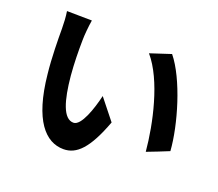

<svg xmlns="http://www.w3.org/2000/svg" viewBox="-119 -867 1177 1039"><g transform="rotate(20 470.0 -347.5)"><path d="M172 -701 100 -702C105 -673 107 -631 107 -604C107 -546 108 -434 118 -345C144 -88 233 7 337 7C412 7 471 -51 533 -218L486 -277L439 -336C421 -259 384 -146 339 -146C280 -146 252 -242 239 -380C233 -449 232 -521 233 -583C233 -610 238 -666 244 -700ZM711 -399C738 -307 754 -210 761 -132L823 -156L885 -181C875 -328 804 -568 714 -678L595 -639C646 -580 684 -492 711 -399Z"/></g></svg>

Font: GenSekiGothic2 TW B
Style: Regular
Weight: 700
Version: Version 2.100;PS 2.1;hotconv 16.6.51;makeotf.lib2.5.65220 DE